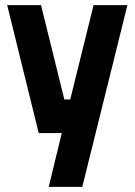

<svg xmlns="http://www.w3.org/2000/svg" viewBox="-20 -519 525 749"><path d="M8 -499H140L231 -131H254L345 -499H477L301 210H170L221 0H131Z"/></svg>

Font: TypoPRO Titillium Text
Style: 999 wt
Weight: 900
Designer: Accademia di Belle Arti di Urbino and others
Foundry: Accademia di Belle Arti di Urbino and others.
Version: Version 25.000